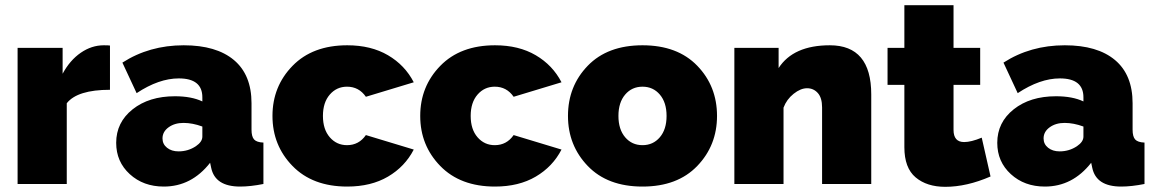

<svg xmlns="http://www.w3.org/2000/svg" viewBox="-20 -711 4459 742"><path d="M405 -535V-364Q279 -364 238 -312V0H48V-526H222V-426Q250 -478 292 -507Q334 -536 381 -536Q400 -536 405 -535Z M613 10Q534 10 481.5 -38Q429 -86 429 -159Q429 -238 492.5 -288.5Q556 -339 656 -339Q720 -339 762 -319V-335Q762 -408 671 -408Q594 -408 508 -351L453 -469Q557 -536 690 -536Q816 -536 884 -479Q952 -422 952 -312V-210Q952 -183 962 -172Q972 -161 998 -160V0Q948 10 908 10Q811 10 796 -63L792 -82Q720 10 613 10ZM670 -126Q707 -126 737 -146Q762 -163 762 -183V-222Q724 -236 689 -236Q655 -236 631.5 -219Q608 -202 608 -176Q608 -154 625.5 -140Q643 -126 670 -126Z M1322 -536Q1414 -536 1479.5 -497.5Q1545 -459 1579 -393L1394 -337Q1367 -376 1321 -376Q1281 -376 1254.5 -345.5Q1228 -315 1228 -263Q1228 -211 1254.5 -180.5Q1281 -150 1321 -150Q1367 -150 1394 -189L1579 -133Q1545 -67 1479.5 -28.5Q1414 10 1322 10Q1188 10 1110.5 -69.5Q1033 -149 1033 -263Q1033 -377 1110.5 -456.5Q1188 -536 1322 -536Z M1893 -536Q1985 -536 2050.5 -497.5Q2116 -459 2150 -393L1965 -337Q1938 -376 1892 -376Q1852 -376 1825.5 -345.5Q1799 -315 1799 -263Q1799 -211 1825.5 -180.5Q1852 -150 1892 -150Q1938 -150 1965 -189L2150 -133Q2116 -67 2050.5 -28.5Q1985 10 1893 10Q1759 10 1681.5 -69.5Q1604 -149 1604 -263Q1604 -377 1681.5 -456.5Q1759 -536 1893 -536Z M2175 -263Q2175 -378 2251.5 -457Q2328 -536 2463 -536Q2598 -536 2674.5 -457Q2751 -378 2751 -263Q2751 -149 2674.5 -69.5Q2598 10 2463 10Q2328 10 2251.5 -69.5Q2175 -149 2175 -263ZM2396 -345.5Q2370 -315 2370 -263Q2370 -211 2396 -180.5Q2422 -150 2463 -150Q2504 -150 2530 -180.5Q2556 -211 2556 -263Q2556 -315 2530 -345.5Q2504 -376 2463 -376Q2422 -376 2396 -345.5Z M3347 -346V0H3157V-296Q3157 -333 3140.5 -351.5Q3124 -370 3099 -370Q3074 -370 3047 -348.5Q3020 -327 3008 -295V0H2818V-526H2989V-448Q3046 -536 3187 -536Q3347 -536 3347 -346Z M3774 -179 3808 -29Q3716 11 3633 11Q3562 11 3518.5 -25.5Q3475 -62 3475 -142V-383H3410V-526H3475V-691H3665V-526H3768V-383H3665V-209Q3665 -162 3706 -162Q3733 -162 3774 -179Z M4018 10Q3939 10 3886.5 -38Q3834 -86 3834 -159Q3834 -238 3897.5 -288.5Q3961 -339 4061 -339Q4125 -339 4167 -319V-335Q4167 -408 4076 -408Q3999 -408 3913 -351L3858 -469Q3962 -536 4095 -536Q4221 -536 4289 -479Q4357 -422 4357 -312V-210Q4357 -183 4367 -172Q4377 -161 4403 -160V0Q4353 10 4313 10Q4216 10 4201 -63L4197 -82Q4125 10 4018 10ZM4075 -126Q4112 -126 4142 -146Q4167 -163 4167 -183V-222Q4129 -236 4094 -236Q4060 -236 4036.5 -219Q4013 -202 4013 -176Q4013 -154 4030.5 -140Q4048 -126 4075 -126Z"/></svg>

Font: Raleway
Style: Heavy
Weight: 900
Designer: Matt McInerney, Pablo Impallari, Rodrigo Fuenzalida
Foundry: Matt McInerney, Pablo Impallari, Rodrigo Fuenzalida
Version: Version 2.001